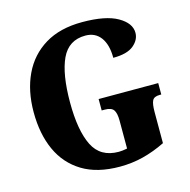

<svg xmlns="http://www.w3.org/2000/svg" viewBox="-107 -829 931 943"><g transform="rotate(-15 358.0 -357.0)"><path d="M389 10Q274 10 198.5 -36Q123 -82 85.5 -164.5Q48 -247 48 -358Q48 -466 87 -548.5Q126 -631 202.5 -677.5Q279 -724 392 -724Q511 -724 571.5 -689.5Q632 -655 632 -606Q632 -570 599 -542.5Q566 -515 495 -515Q495 -582 467.5 -619Q440 -656 390 -656Q305 -656 269 -579Q233 -502 233 -358Q233 -215 271 -138.5Q309 -62 402 -62Q420 -62 445 -67V-209Q445 -247 433.5 -263.5Q422 -280 389 -280H373V-338H676V-280H668Q639 -280 630.5 -263Q622 -246 622 -205V-47Q565 -19 508 -4.5Q451 10 389 10Z"/></g></svg>

Font: Noto Serif Tamil Condensed Black
Style: Italic
Weight: 900
Width: 3
Italic angle: -12°
Designer: Indian Type Foundry, Tom Grace, and the Monotype Design Team
Foundry: Monotype Imaging Inc.
Version: Version 2.003; ttfautohint (v1.8.4.7-5d5b)